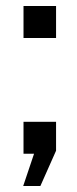

<svg xmlns="http://www.w3.org/2000/svg" viewBox="-20 -510 256 637"><path d="M114 107H57L93 0H58V-106H166V-10ZM58 -384V-490H166V-384Z"/></svg>

Font: Cabin VF Beta
Style: Regular
Weight: 400
Designer: Pablo Impallari
Foundry: Pablo Impallari. http://www.impallari.com Igino Marini. http://www.ikern.com
Version: Version 2.200